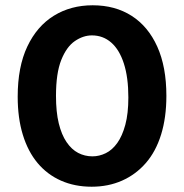

<svg xmlns="http://www.w3.org/2000/svg" viewBox="-20 -693 697 727"><path d="M327 14Q263 14 211 -9Q159 -32 122.5 -75.5Q86 -119 66.5 -182.5Q47 -246 47 -327Q47 -440 83.5 -517Q120 -594 184 -633.5Q248 -673 331 -673Q416 -673 478.5 -633Q541 -593 575.5 -516.5Q610 -440 610 -330Q610 -248 590 -183.5Q570 -119 532 -75.5Q494 -32 442 -9Q390 14 327 14ZM330 -101Q356 -101 380.5 -113Q405 -125 424 -151.5Q443 -178 454.5 -220.5Q466 -263 466 -324Q466 -400 449 -452.5Q432 -505 401 -532Q370 -559 328 -559Q295 -559 263.5 -537.5Q232 -516 212 -466Q192 -416 192 -330Q192 -269 202.5 -226Q213 -183 232 -155Q251 -127 276 -114Q301 -101 330 -101Z"/></svg>

Font: Bricolage Grotesque 24pt
Style: Bold
Weight: 700
Designer: Mathieu Triay
Foundry: Atelier Triay
Version: Version 1.001;gftools[0.9.33.dev8+g029e19f]